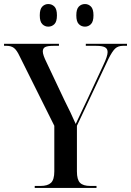

<svg xmlns="http://www.w3.org/2000/svg" viewBox="-23 -931 649 951"><path d="M149 0V-10H178Q213 -10 229.5 -25.5Q246 -41 246 -82V-308L74 -653Q60 -683 46 -693.5Q32 -704 10 -704H-3V-714H269V-704H242Q213 -704 201 -698Q189 -692 189 -676Q189 -659 208 -621L296 -435Q329 -370 352 -317Q363 -340 377.5 -371Q392 -402 407 -433L489 -609Q510 -653 510 -673Q510 -690 496.5 -697Q483 -704 453 -704H402V-714H606V-704H586Q562 -704 547.5 -690.5Q533 -677 514 -639L358 -308V-82Q358 -41 373.5 -25.5Q389 -10 424 -10H455V0ZM398 -799Q380 -799 367.5 -811.5Q355 -824 355 -855Q355 -886 367.5 -898.5Q380 -911 398 -911Q415 -911 427.5 -898.5Q440 -886 440 -855Q440 -824 427.5 -811.5Q415 -799 398 -799ZM216 -799Q199 -799 186.5 -811.5Q174 -824 174 -855Q174 -886 186.5 -898.5Q199 -911 216 -911Q234 -911 246.5 -898.5Q259 -886 259 -855Q259 -824 246.5 -811.5Q234 -799 216 -799Z"/></svg>

Font: Noto Serif Display SemiCondensed Medium
Style: Regular
Weight: 500
Width: 4
Designer: Monotype Design Team
Foundry: Monotype Imaging Inc.
Version: Version 2.009